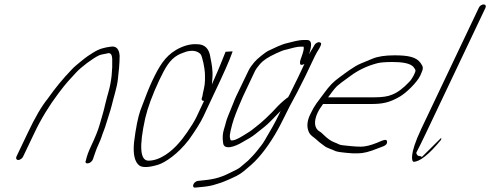

<svg xmlns="http://www.w3.org/2000/svg" viewBox="-20 -714 2206 864"><path d="M83.8 -9 134.4 -115C164.6 -179 201.6 -239 243 -294C280.8 -344 290.6 -353 321 -386C344.3 -412 397.9 -452 426 -465C437.6 -470 453.9 -471 468.2 -475C479.2 -475 484.3 -466 485 -449C486.5 -397 481.7 -350 469.4 -305C464.7 -287 458.4 -267 453.8 -246C442 -196 443.4 -207 428.4 -153C421.5 -128 408.4 -96 390 -57C378.1 -32 370.5 -11 366.5 8C357.1 28 390.1 25 398.4 2C405.1 -16 412 -41 423.2 -64C430 -79 434.5 -90 437 -98C443.9 -120 451.7 -135 458.6 -160C466.8 -189 476 -212 482.6 -239C491.3 -276 506.5 -321 510.2 -355C514.3 -390 518.1 -424 518.4 -463C516.2 -494 502.6 -508 478.4 -504C449.1 -500 427.5 -495 398.8 -477C380 -465 367.5 -457 360.6 -451C354 -446 348.4 -441 341.9 -436C326.7 -423 315.2 -415 299.8 -398C264.1 -361 228.5 -318 194.1 -269C167.9 -237 137.8 -186 104.4 -115L53.8 -9C50.3 -1 54.1 6 62.1 6C70.1 6 80.3 -1 83.8 -9Z M995.1 -481C981 -446 965.1 -405 944.8 -360C940.3 -349 935.5 -340 933.6 -334C934.2 -339 934.3 -349 935.8 -363C938.5 -397 932.7 -426 926.9 -455C921.5 -495 901.8 -515 866.8 -515C838.5 -517 805.9 -509 771.6 -489C722.1 -459 697.2 -418 664 -348C651.5 -321 633.6 -277 611.6 -217C601.4 -188 591.3 -140 583.1 -73C578 -19 586.3 15 607.2 31C622 41 650.4 40 692.5 27C708 22 728.5 11 753.5 -8C778.5 -27 804.4 -52 829.9 -85C860.5 -128 882.5 -163 894.8 -189L943.6 -293C985.1 -380 1012.8 -442 1024.8 -477L1026.7 -483ZM898.2 -260 864.8 -189C846.1 -149 798.6 -84 785.4 -71C753.8 -34 701.2 9 648.2 9C610.2 9 605.4 -55 633.5 -182C644.7 -230 665.7 -287 696.6 -353C723 -408 742.7 -445 780.3 -466C797.2 -475 803.5 -476 819.4 -482C847.6 -489 867.3 -485 881.9 -471C891.1 -462 901.8 -401 902 -386C902.4 -368 904.1 -342 897.9 -316C893.5 -299 892.1 -288 890.8 -281L887.7 -271C886.5 -264 889.2 -260 898.2 -260Z M1394.3 -510 1387.5 -498C1380.7 -486 1375.8 -480 1370.6 -470C1385.2 -513 1382.8 -534 1361.8 -534H1348.8C1320.8 -534 1298.3 -526 1272.4 -520C1247.8 -515 1209.8 -496 1188.7 -486C1173.5 -479 1135.6 -448 1124.2 -434C1115.7 -423 1104.6 -410 1098.2 -396L1042.8 -281C1037.7 -271 1034.5 -261 1030.7 -252L1008.3 -197C995.8 -167 998.2 -165 987.7 -132C982 -114 980.4 -93 984.1 -70C988 -38 1035.4 -52 1074 -76C1081.6 -81 1092.2 -86 1102.1 -92C1128.1 -108 1129.4 -112 1158.4 -134C1174.2 -146 1190.9 -161 1208.9 -180C1226.9 -199 1238.4 -210 1243 -215L1236.9 -202C1218.2 -162 1192.3 -118 1170.9 -82C1159.6 -62 1149.8 -53 1135.8 -34C1124 -19 1107.9 -3 1096.2 9L1060.7 39C1055.1 44 1038.2 53 1012.4 65C962.5 90 931.3 94 880.7 99L870.4 100C849.4 103 839.9 133 859.9 130L871.2 129C892.8 127 917.5 125 939.4 119C971.5 109 973.2 110 1016.2 91C1059.2 72 1068.8 64 1095 41C1137.8 7 1177.3 -42 1217.1 -108C1234.3 -137 1247.9 -164 1258.8 -186C1269.8 -208 1277.8 -224 1283.3 -235L1317.5 -299L1352.4 -368L1396.8 -461C1402.2 -472 1409 -484 1416.8 -496L1422.3 -507C1427.5 -517 1425.4 -523 1416.7 -524C1409 -525 1397.8 -518 1394.3 -510ZM1288.9 -300C1285.3 -292 1280.8 -284 1276.3 -276C1273.9 -275 1271.3 -273 1268.7 -271L1256.5 -261C1247 -253 1239.8 -246 1232.6 -239C1192.7 -195 1157.5 -163 1129.9 -142C1114.1 -130 1110.8 -126 1092.4 -115C1077.5 -106 1040.3 -80 1020.9 -82C1017.9 -82 1016.2 -86 1014.7 -94C1013.3 -102 1014.7 -113 1017.8 -126C1028.1 -171 1035.8 -189 1051.1 -228L1073.8 -281L1128.2 -396C1131.1 -402 1138.3 -412 1151 -427C1163.8 -442 1186.5 -457 1222.9 -474C1241.7 -483 1257.6 -489 1269.2 -491C1291.8 -496 1310.4 -504 1334.4 -504H1346.4C1348.5 -495 1345.1 -481 1337.8 -461C1328.5 -438 1322.3 -412 1349.7 -426L1322.4 -368Z M1456.3 -276C1470 -294 1481.3 -311 1496.1 -326C1503.3 -333 1523 -348 1556.6 -372C1591.8 -398 1632.2 -418 1680 -430C1692.9 -433 1714.5 -435 1745.5 -435C1784.5 -435 1828.3 -431 1842.6 -410C1851.5 -397 1852.8 -398 1841.3 -374C1836.1 -364 1829.9 -354 1821.1 -345C1793.9 -316 1767.9 -297 1744.1 -288C1726.5 -280 1699.3 -276 1662.3 -276ZM1433.8 -246H1647.8C1698.8 -246 1731.4 -251 1780.5 -280C1806.3 -295 1856.1 -342 1871.3 -374C1887 -408 1885.3 -412 1873 -430C1853.8 -458 1816 -465 1755 -465C1713 -465 1680.4 -460 1656.3 -450C1639.1 -443 1620.5 -435 1603.3 -428C1572.2 -415 1533.7 -385 1507.7 -366C1477.8 -344 1464.3 -330 1436.3 -292C1408 -253 1397.1 -244 1375.9 -199C1361.8 -170 1359.5 -144 1369.3 -121C1376.6 -103 1394.4 -96 1407.2 -83C1417.1 -73 1428.9 -66 1440 -57C1450.2 -48 1477 -41 1489.8 -34C1496.8 -31 1522.5 -27 1566.6 -24H1591.6C1614.6 -24 1642.8 -31 1679.5 -46L1705.7 -56C1717.3 -61 1722.2 -67 1722 -76C1720.8 -91 1705.6 -84 1677.8 -72C1648 -60 1624.1 -54 1604.1 -54C1574.1 -54 1547.3 -58 1525 -60C1503.6 -62 1505.9 -66 1483.4 -74C1470 -79 1453.5 -90 1434.5 -109C1429 -114 1424.6 -119 1418.6 -122C1394 -136 1391.1 -168 1409.4 -207C1418.5 -226 1425.7 -233 1433.8 -246Z M1895.4 -112 2164.7 -679C2168.5 -688 2164.4 -694 2156.4 -694C2148.4 -694 2138.5 -688 2134.7 -679L1874.7 -132C1820.1 -16 1833.6 14 1841.6 14C1867.6 14 1909.4 -17 1964.9 -85L1965.7 -94L1876.9 -6C1880.5 -11 1866.8 -12 1865.8 -12C1858.8 -12 1852 -22 1853.9 -28C1861.6 -43 1882.6 -84 1895.4 -112Z"/></svg>

Font: MewTooHand
Style: UltIta
Weight: 400
Designer: Mew Too, Robert Jablonski
Version: Version 0.77